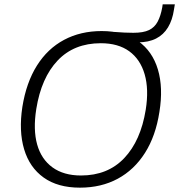

<svg xmlns="http://www.w3.org/2000/svg" viewBox="-20 -856 825 884"><path d="M83 -364Q101 -476 150 -554Q199 -632 275 -672.5Q351 -713 448 -713Q551 -713 616.5 -666.5Q682 -620 707 -536Q732 -452 714 -341Q697 -230 647.5 -152Q598 -74 522 -33Q446 8 348 8Q246 8 181 -38.5Q116 -85 91 -169Q66 -253 83 -364ZM147 -354Q132 -259 151 -191Q170 -123 221.5 -85.5Q273 -48 353 -48Q476 -48 552 -128Q628 -208 651 -351Q666 -445 646 -514Q626 -583 575 -620Q524 -657 444 -657Q321 -657 245.5 -577.5Q170 -498 147 -354ZM550 -661 506 -709Q533 -707 553 -706Q573 -705 594 -705Q640 -705 666 -717.5Q692 -730 706 -756.5Q720 -783 727 -822L729 -836H785L781 -812Q774 -764 753.5 -730Q733 -696 698.5 -678.5Q664 -661 615 -661Z"/></svg>

Font: Mulish ExtraLight Light
Style: Italic
Weight: 300
Italic angle: -9°
Version: Version 3.603